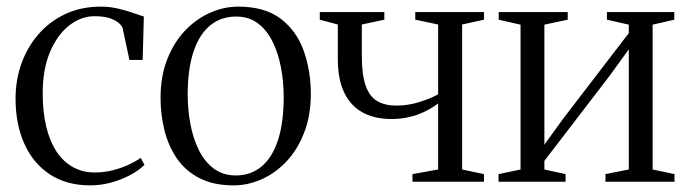

<svg xmlns="http://www.w3.org/2000/svg" viewBox="-20 -549 2078 580"><path d="M252.5 11Q181.5 11 131 -22Q80.5 -55 53.8 -114.2Q27 -173.5 27 -251Q27 -308 45.2 -358.2Q63.5 -408.5 97.5 -447Q131.5 -485.5 178.8 -507.2Q226 -529 284.5 -529Q311.5 -529 337.8 -522.8Q364 -516.5 384.5 -509.2Q405 -502 414.5 -499L411 -368H371L350.5 -463.5Q349.5 -469 341 -477.5Q332.5 -486 314.5 -493Q296.5 -500 265 -500Q225 -500 189.2 -472.2Q153.5 -444.5 131.2 -392.2Q109 -340 109 -267Q109 -211.5 119.5 -167.2Q130 -123 150.2 -92Q170.5 -61 199.8 -44.5Q229 -28 266.5 -28Q294.5 -28 321 -34.8Q347.5 -41.5 369.2 -51.8Q391 -62 405 -72L416.5 -51Q399.5 -34 373 -20Q346.5 -6 315.5 2.5Q284.5 11 252.5 11Z M465 -253Q465 -318.5 485.2 -370Q505.5 -421.5 539.2 -456.8Q573 -492 614.8 -510.5Q656.5 -529 699.5 -529Q780.5 -529 828.8 -491.8Q877 -454.5 898 -394.2Q919 -334 919 -266Q919 -200.5 899 -148.8Q879 -97 845.5 -61.5Q812 -26 770.5 -7.5Q729 11 685.5 11Q625 11 582.8 -10.8Q540.5 -32.5 514.8 -69.8Q489 -107 477 -154.5Q465 -202 465 -253ZM692.5 -19Q737.5 -19 770 -46Q802.5 -73 819.8 -125.8Q837 -178.5 837 -256Q837 -300.5 829 -343.8Q821 -387 804 -422Q787 -457 759.8 -478Q732.5 -499 693.5 -499Q648 -499 615.2 -472.5Q582.5 -446 564.8 -393.5Q547 -341 547 -263Q547 -217.5 555.2 -174Q563.5 -130.5 580.8 -95.5Q598 -60.5 625.8 -39.8Q653.5 -19 692.5 -19Z M1226 0V-23L1303.5 -37V-236.5Q1286.5 -223.5 1265 -212.8Q1243.5 -202 1218 -195.8Q1192.5 -189.5 1162.5 -189.5Q1110.5 -189.5 1074.5 -209.8Q1038.5 -230 1019.5 -270Q1000.5 -310 1000.5 -370.5V-475L946 -489.5V-512.5H1141V-489.5L1073 -475V-380Q1073 -322.5 1084.8 -289.8Q1096.5 -257 1119.8 -243.5Q1143 -230 1177.5 -230Q1213 -230 1247 -240.8Q1281 -251.5 1303.5 -264V-475L1234.5 -489.5V-512.5H1442V-489.5L1376 -475V-37L1442 -23V0Z M1486 0V-23L1552.5 -37V-474.5L1486.5 -489.5V-512.5H1695V-489.5L1624.5 -474.5V-112L1680.5 -189.5L1879.5 -449V-474.5L1813.5 -489.5V-512.5H2017V-489.5L1951.5 -474.5V-37L2017.5 -23V0H1809V-23L1879.5 -37V-400L1821.5 -320L1624.5 -63V-37L1688.5 -23V0Z"/></svg>

Font: Merriweather 120pt Light
Style: Regular
Weight: 300
Version: Version 2.100